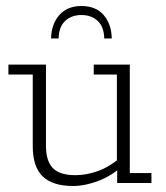

<svg xmlns="http://www.w3.org/2000/svg" viewBox="-20 -609 552 639"><path d="M223 10Q155 10 122 -22Q89 -54 89 -122V-361H8V-394H133V-123Q133 -73 156 -49.5Q179 -26 231 -26Q267 -26 305.5 -39.5Q344 -53 389 -91L369 -67V-361H292V-394H412V-33H484V0H370V-54L389 -58Q352 -24 307.5 -7Q263 10 223 10ZM150 -481Q151 -529 177.5 -559Q204 -589 251 -589Q299 -589 325 -559Q351 -529 352 -481H327Q326 -520 305 -539.5Q284 -559 251 -559Q218 -559 197 -539.5Q176 -520 175 -481Z"/></svg>

Font: Rokkitt SemiBold ExtraLight
Style: Regular
Weight: 250
Version: Version 3.103